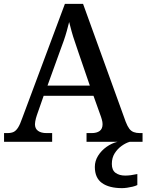

<svg xmlns="http://www.w3.org/2000/svg" viewBox="-20 -734 758 994"><path d="M1 0V-45H18Q38 -45 50.5 -51Q63 -57 73.5 -73.5Q84 -90 95 -122L316 -714H410L631 -103Q640 -80 649.5 -67.5Q659 -55 672.5 -50Q686 -45 704 -45H718V0H428V-45H455Q481 -45 496 -56Q511 -67 511 -91Q511 -97 510 -103Q509 -109 507 -116Q505 -123 503 -129L464 -238H206L171 -138Q168 -130 166 -121.5Q164 -113 162.5 -105.5Q161 -98 161 -91Q161 -68 177 -56.5Q193 -45 221 -45H250V0ZM226 -291H445L386 -463Q377 -491 367.5 -518Q358 -545 351 -570.5Q344 -596 338 -620Q332 -596 325.5 -572.5Q319 -549 310.5 -524.5Q302 -500 291 -471ZM612 240Q545 240 508 213.5Q471 187 471 130Q471 99 488 72Q505 45 532 26Q559 7 589 0H652Q631 6 609.5 21.5Q588 37 573.5 60Q559 83 559 115Q559 147 578.5 161Q598 175 628 175Q642 175 657.5 173Q673 171 691 167V224Q681 229 666.5 232.5Q652 236 637.5 238Q623 240 612 240Z"/></svg>

Font: Noto Serif Thai Medium
Style: Regular
Weight: 500
Version: Version 2.001